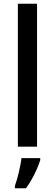

<svg xmlns="http://www.w3.org/2000/svg" viewBox="-20 -780 291 1021"><path d="M177 0V-760H75V0ZM194 71V61H94C90 102 72 174 59 209V221H118C151 177 181 114 194 71Z"/></svg>

Font: Noto Sans Lao SemiCondensed Medium
Style: Regular
Weight: 500
Width: 4
Designer: Monotype Design Team
Foundry: Monotype Imaging Inc.
Version: Version 2.003